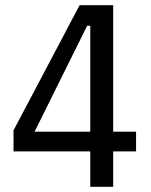

<svg xmlns="http://www.w3.org/2000/svg" viewBox="-20 -718 580 738"><path d="M327 0V-136H32V-217L286 -698H415V-212H503V-136H415V0ZM113 -212H327V-619H315Z"/></svg>

Font: IBM Plex Sans Cond Text
Style: Regular
Weight: 450
Width: 3
Designer: Mike Abbink, Paul van der Laan, Pieter van Rosmalen
Foundry: Bold Monday
Version: Version 1.3